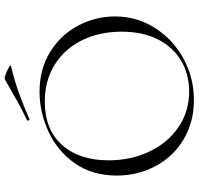

<svg xmlns="http://www.w3.org/2000/svg" viewBox="-34 -788 834 806"><g transform="rotate(-90 383.0 -385.0)"><path d="M49 -312Q49 -415 101 -488.5Q153 -562 234.5 -599Q316 -636 401 -636Q496 -636 568 -591.5Q640 -547 678.5 -474Q717 -401 717 -319Q717 -228 669 -152Q621 -76 540.5 -32Q460 12 366 12Q273 12 200.5 -31.5Q128 -75 88.5 -149.5Q49 -224 49 -312ZM653 -291Q653 -385 616.5 -458.5Q580 -532 513.5 -573Q447 -614 359 -614Q243 -614 178 -542Q113 -470 113 -346Q113 -253 149.5 -175.5Q186 -98 252 -53Q318 -8 402 -8Q473 -8 530 -41Q587 -74 620 -138Q653 -202 653 -291ZM285 -678Q281 -678 280 -682.5Q279 -687 282 -689Q328 -710 404 -754L454 -782Q458 -784 474.5 -778Q491 -772 503.5 -764.5Q516 -757 509 -756Q447 -741 395.5 -722.5Q344 -704 287 -679Z"/></g></svg>

Font: Cormorant Infant Light
Style: Regular
Weight: 300
Designer: Christian Thalmann (Catharsis Fonts)
Version: Version 3.000